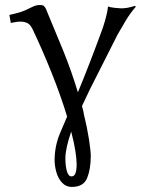

<svg xmlns="http://www.w3.org/2000/svg" viewBox="-20 -488 564 757"><path d="M195.3 143.1Q195.3 88.9 216.3 38.1L244.6 -28.3Q219.2 -112.3 182.9 -202.4Q146.5 -292.5 112.3 -364.7Q101.1 -391.1 88.1 -397Q75.2 -402.8 61.5 -402.8Q52.7 -402.8 44.4 -401.6Q36.1 -400.4 22.5 -397.5L17.1 -429.2Q58.6 -438 78.4 -447Q98.1 -456.1 110.6 -462.2Q123 -468.3 138.7 -468.3Q148.4 -468.3 152.6 -464.6Q156.7 -460.9 160.2 -455.1Q194.3 -374 228 -291.3Q261.7 -208.5 287.1 -124Q308.6 -175.8 331.8 -235.6Q355 -295.4 376.5 -354Q387.2 -381.3 395.5 -411.1Q403.8 -440.9 405.8 -462.4Q414.6 -459 432.9 -457Q451.2 -455.1 458 -455.1Q469.2 -455.1 481 -457Q492.7 -459 510.7 -464.4L516.1 -462.4Q493.7 -436 478 -410.4Q462.4 -384.8 443.8 -352.1L334 -134.8Q317.9 -102.1 303.2 -69.8Q305.2 -62.5 307.4 -54.4Q309.6 -46.4 310.5 -38.1Q323.7 15.1 330.8 61Q337.9 106.9 337.9 127.4Q337.9 178.2 323.7 213.6Q309.6 249 262.7 249Q239.7 249 224.1 231.7Q208.5 214.4 201.9 189.7Q195.3 165 195.3 143.1ZM260.7 30.8Q237.8 98.1 237.8 135.7Q237.8 167.5 243.9 187.5Q250 207.5 261.7 207.5Q273.4 207.5 277.8 194.3Q282.2 181.2 282.2 161.1Q282.2 139.6 277.3 107.9Q272.5 76.2 260.7 30.8Z"/></svg>

Font: Kurinto Seri
Style: Regular
Weight: 400
Designer: Kurinto was developed by Clint Goss from a range of fonts that are compatible with the SIL Open Font License Version 1.1
Foundry: Clinton F. Goss
Version: Version 2.196; July 25, 2020